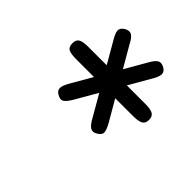

<svg xmlns="http://www.w3.org/2000/svg" viewBox="-88 -946 632 632"><g transform="rotate(-45 228.5 -629.5)"><path d="M296 -451Q280 -451 274 -462Q268 -473 268 -497V-762Q268 -787 273.5 -797.5Q279 -808 297 -808Q313 -808 319 -797.5Q325 -787 325 -762V-497Q325 -473 319 -462Q313 -451 296 -451ZM452 -718Q460 -704 454 -693.5Q448 -683 426 -672L197 -539Q176 -527 164 -526Q152 -525 143 -541Q135 -554 141 -564.5Q147 -575 169 -587L398 -719Q419 -732 431 -732.5Q443 -733 452 -718ZM144 -720Q151 -733 163 -733Q175 -733 197 -720L426 -588Q448 -576 454 -566Q460 -556 452 -541Q444 -527 431.5 -527.5Q419 -528 398 -541L169 -673Q148 -685 141.5 -695Q135 -705 144 -720Z"/></g></svg>

Font: Edu TAS Beginner Medium
Style: Regular
Weight: 500
Version: Version 1.003